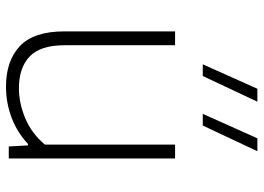

<svg xmlns="http://www.w3.org/2000/svg" viewBox="-136 -712 857 624"><g transform="rotate(90 292.0 -399.5)"><path d="M81.5 -180.5V-540.5H126.5V-181.5Q126.5 -102.5 163.2 -67.8Q200 -33 266 -33Q315.5 -33 364.8 -54Q414 -75 449.5 -117.5V-540.5H494.5V0H455.5L452 -62.5H447.5Q410 -27.5 362 -9.2Q314 9 261 9Q177 9 129.2 -36.2Q81.5 -81.5 81.5 -180.5ZM188.5 -630.5 268 -808H310L226.5 -630.5ZM349.5 -630.5 429 -808H471L387.5 -630.5Z"/></g></svg>

Font: Encode Sans Semi Expanded ExLight
Style: Regular
Weight: 275
Width: 6
Designer: Multiple Designers
Foundry: Impallari Type
Version: Version 2.000